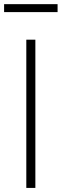

<svg xmlns="http://www.w3.org/2000/svg" viewBox="-24 -922 302 942"><path d="M149.5 -727.3V0H105.1V-727.3ZM258.5 -901.6V-862.6H-3.9V-901.6Z"/></svg>

Font: Inter UI Extra Light
Style: Regular
Weight: 200
Designer: Rasmus Andersson
Foundry: rsms
Version: 3.2;8d6f07862